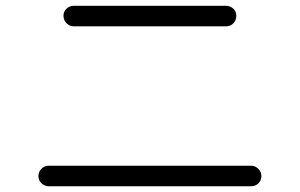

<svg xmlns="http://www.w3.org/2000/svg" viewBox="-20 -693 1040 666"><path d="M236.3 -672.9H763.7Q778.3 -672.9 789.1 -663.1Q799.8 -653.3 799.8 -638.2Q799.8 -623 789.6 -612.3Q779.3 -601.6 763.7 -601.6H236.3Q221.7 -601.6 210.9 -612.3Q200.2 -623 200.2 -638.2Q200.2 -653.3 210.9 -663.1Q221.7 -672.9 236.3 -672.9ZM149.4 -46.9Q134.8 -46.9 124 -57.1Q113.3 -67.4 113.3 -82Q113.3 -96.7 123.5 -107.4Q133.8 -118.2 149.4 -118.2H850.6Q865.2 -118.2 876 -107.4Q886.7 -96.7 886.7 -82Q886.7 -67.4 876.5 -57.1Q866.2 -46.9 850.6 -46.9Z"/></svg>

Font: Rounded Mgen+ 2m regular
Style: Regular
Weight: 400
Designer: [Source Han Sans]
Ryoko NISHIZUKA  (kana & ideographs); Paul D. Hunt (Latin, Greek & Cyrillic); Wenlong ZHANG  (bopomofo
Version: Version 1.059.20150602